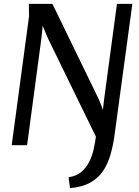

<svg xmlns="http://www.w3.org/2000/svg" viewBox="-20 -745 715 985"><path d="M40 0 129 -661 128 -725H249L476 -258Q484 -242 492 -223.5Q500 -205 508 -181Q510 -204 512.5 -222.5Q515 -241 517 -257L580 -725H659L568 -55Q561 -2 547.5 46Q534 94 509.5 131Q485 168 443.5 191.5Q402 215 339 220L332 164Q371 159 396.5 137.5Q422 116 437.5 85.5Q453 55 460.5 20.5Q468 -14 472 -44L229 -542Q222 -558 214.5 -575Q207 -592 199 -613Q197 -591 195 -573Q193 -555 191 -538L119 0Z"/></svg>

Font: Rosario Medium
Style: Italic
Weight: 500
Italic angle: -8.05°
Version: Version 1.201